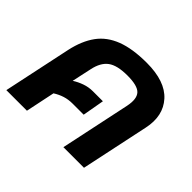

<svg xmlns="http://www.w3.org/2000/svg" viewBox="-131 -720 890 890"><g transform="rotate(45 314.5 -275.0)"><path d="M1 0 72 -335Q88 -408 122.5 -455.5Q157 -503 218 -526.5Q279 -550 372 -550Q493 -550 547 -490Q601 -430 581 -335L510 0H375L448 -345Q459 -399 438 -422Q417 -445 350 -445Q283 -445 251.5 -421.5Q220 -398 209 -345L188 -248Q210 -262 235.5 -271Q261 -280 289 -280H354L335 -173H263Q235 -173 211.5 -165.5Q188 -158 166 -144L136 0Z"/></g></svg>

Font: Kanit Medium
Style: Italic
Weight: 500
Italic angle: -12°
Designer: Katatrad Team
Foundry: CadsonDemak
Version: Version 2.000; ttfautohint (v1.8.3)